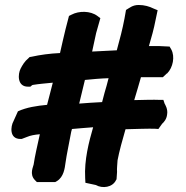

<svg xmlns="http://www.w3.org/2000/svg" viewBox="-20 -748 747 771"><path d="M34 -261C23 -242 16 -190 62 -190H67L88 -198C102 -204 118 -207 140 -209C130 -164 120 -121 115 -87C114 -79 97 -49 120 -25L128 -17H202L209 -21C236 -38 240 -72 243 -94C249 -135 254 -154 266 -219C267 -222 268 -226 269 -230C294 -232 324 -235 354 -237C337 -178 318 -106 322 -33L323 -14L365 -5C391 10 432 5 446 -25L448 -28L450 -57V-59C449 -71 451 -85 452 -104C458 -137 473 -192 484 -229C521 -230 581 -232 602 -231L616 -230L631 -251C639 -258 649 -270 651 -288C655 -310 643 -328 641 -332L636 -347H619C599 -348 557 -347 519 -346C528 -375 537 -407 546 -438H634L650 -453H651C675 -477 683 -521 668 -549L661 -561L619 -563H578C588 -597 598 -632 605 -669L613 -707L596 -714C580 -722 560 -728 537 -728C512 -728 500 -716 486 -708L480 -674C472 -631 461 -590 449 -546C417 -544 385 -543 350 -541C356 -567 360 -589 366 -615L383 -675L371 -684C343 -705 297 -705 267 -689L257 -684L243 -630C235 -595 230 -577 221 -535C180 -533 142 -528 106 -520L99 -519L95 -515C78 -501 70 -486 63 -473C51 -450 49 -400 92 -400H102L109 -406C109 -406 110 -406 112 -407C136 -411 162 -413 192 -416C185 -387 177 -359 169 -327C127 -323 87 -317 52 -301ZM298 -332C306 -364 313 -393 321 -427C351 -430 384 -433 416 -434C411 -414 405 -392 400 -376L390 -338C361 -337 327 -334 298 -332Z"/></svg>

Font: Hussar Pisanka
Style: Blk
Weight: 700
Designer: Robert Jablonski
Foundry: Cannot Into Space Fonts
Version: Version 1.070